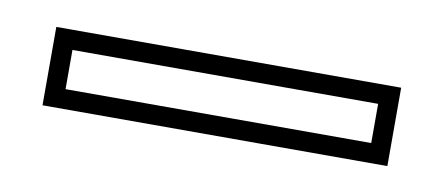

<svg xmlns="http://www.w3.org/2000/svg" viewBox="-27 -752 446 193"><g transform="rotate(10 196.0 -655.0)"><path d="M20 -615V-695H372V-615ZM40 -635H352V-675H40Z"/></g></svg>

Font: Kalnia Glaze Thin
Style: Regular
Weight: 100
Version: Version 1.110